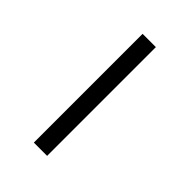

<svg xmlns="http://www.w3.org/2000/svg" viewBox="-155 -534 593 593"><g transform="rotate(45 141.5 -237.5)"><path d="M107.5 0V-475H165.5V0Z"/></g></svg>

Font: Karla Light
Style: Regular
Weight: 300
Designer: Jonathan Pinhorn
Version: Version 2.004;gftools[0.9.33]